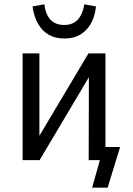

<svg xmlns="http://www.w3.org/2000/svg" viewBox="-20 -744 620 892"><path d="M408 128 444 0H393V-61H538L480 128ZM85 0V-496H163V-98H154L391 -496H470V0H392L393 -399H401L164 0ZM279 -565Q237 -565 206.5 -582.5Q176 -600 157 -633Q138 -666 131 -714L186 -724Q192 -676 215 -652Q238 -628 279 -628Q318 -628 341 -652.5Q364 -677 372 -724L426 -714Q421 -667 402 -634Q383 -601 352.5 -583Q322 -565 279 -565Z"/></svg>

Font: Nunito Sans 7pt Condensed
Style: Regular
Weight: 400
Width: 3
Designer: Vernon Adams
Foundry: Vernon Adams
Version: Version 3.101;gftools[0.9.27]